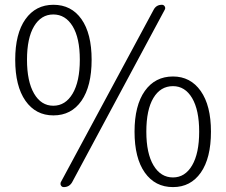

<svg xmlns="http://www.w3.org/2000/svg" viewBox="-20 -762 936 795"><path d="M201.2 -284.2Q127.9 -284.2 85.4 -344.7Q43 -405.3 43 -514.6Q43 -623 85.4 -682.6Q127.9 -742.2 201.2 -742.2Q275.4 -742.2 317.4 -682.6Q359.4 -623 359.4 -514.6Q359.4 -405.3 317.4 -344.7Q275.4 -284.2 201.2 -284.2ZM310.5 -514.6Q310.5 -604.5 280.8 -653.3Q251 -702.1 200.7 -702.1Q150.4 -702.1 121.1 -653.3Q91.8 -604.5 91.8 -514.6Q91.8 -424.8 121.1 -374.5Q150.4 -324.2 200.7 -324.2Q251 -324.2 280.8 -374.5Q310.5 -424.8 310.5 -514.6ZM244.1 12.7Q236.3 12.7 232.4 5.9Q230.5 2.9 230.5 -1Q230.5 -3.9 231.4 -6.8L616.2 -721.7Q627 -742.2 650.4 -742.2Q658.2 -742.2 662.1 -735.4Q666 -728.5 662.1 -721.7L278.3 -6.8Q266.6 12.7 244.1 12.7ZM696.3 12.7Q622.1 12.7 579.6 -47.4Q537.1 -107.4 537.1 -216.8Q537.1 -325.2 579.6 -385.3Q622.1 -445.3 696.3 -445.3Q768.6 -445.3 811 -385.3Q853.5 -325.2 853.5 -216.8Q853.5 -107.4 811.5 -47.4Q769.5 12.7 696.3 12.7ZM696.3 -27.3Q746.1 -27.3 775.4 -77.1Q804.7 -127 804.7 -216.8Q804.7 -306.6 775.4 -356Q746.1 -405.3 696.3 -405.3Q644.5 -405.3 615.2 -356.4Q585.9 -307.6 585.9 -216.8Q585.9 -127 615.7 -77.1Q645.5 -27.3 696.3 -27.3Z"/></svg>

Font: Gen Jyuu Gothic P Light
Style: Regular
Weight: 200
Designer: [Source Han Sans]
Ryoko NISHIZUKA  (kana & ideographs); Paul D. Hunt (Latin, Greek & Cyrillic); Wenlong ZHANG  (bopomofo
Version: Version 1.002.20150607